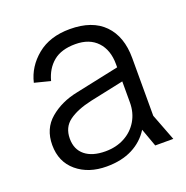

<svg xmlns="http://www.w3.org/2000/svg" viewBox="-102 -613 697 719"><g transform="rotate(-20 247.0 -253.5)"><path d="M205 12Q133 12 86.5 -27Q40 -66 40 -133Q40 -198 85 -236Q130 -274 195 -287L412 -333V-277L233 -239Q175 -226 142.5 -202Q110 -178 110 -133Q110 -90 139 -66.5Q168 -43 220 -43Q263 -43 296.5 -61Q330 -79 349 -111Q368 -143 368 -184V-336Q368 -393 337 -426Q306 -459 250 -459Q194 -459 162 -432.5Q130 -406 118 -360L55 -376Q69 -436 119.5 -477.5Q170 -519 250 -519Q339 -519 386 -471Q433 -423 433 -337V-107L474 0H402L376 -72Q351 -32 308 -10Q265 12 205 12Z"/></g></svg>

Font: TikTok Sans Light
Style: Regular
Weight: 300
Version: Version 4.000